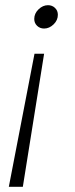

<svg xmlns="http://www.w3.org/2000/svg" viewBox="-20 -484 290 740"><path d="M112 -411Q112 -432 128.5 -448Q145 -464 165 -464Q181 -464 192 -453.5Q203 -443 203 -427Q203 -406 186.5 -390Q170 -374 150 -374Q134 -374 123 -384.5Q112 -395 112 -411ZM113 -277H150L68 236H14Z"/></svg>

Font: Niramit ExtraLight
Style: Italic
Weight: 200
Italic angle: -10°
Designer: Katatrad Aksorn Co.,Ltd.
Foundry: Cadson Demak Co.,Ltd.
Version: Version 1.000; ttfautohint (v1.6)